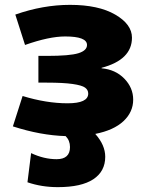

<svg xmlns="http://www.w3.org/2000/svg" viewBox="-20 -550 601 790"><path d="M398 -271V-269Q455 -264 491.5 -226.5Q528 -189 528 -140Q528 -89 488 -51.5Q448 -14 372 1Q413 47 413 95Q413 155 364 187.5Q315 220 218 220Q151 220 93 200L108 80Q161 105 213 105Q268 105 268 55Q268 28 250 10Q147 7 33 -30L73 -155Q171 -125 258 -125Q343 -125 343 -165Q343 -180 330 -189.5Q317 -199 278.5 -204.5Q240 -210 173 -210H138V-320H173Q267 -320 302.5 -331Q338 -342 338 -365Q338 -400 248 -400Q182 -400 83 -365L43 -490Q157 -530 268 -530Q385 -530 454 -490Q523 -450 523 -395Q523 -304 398 -271Z"/></svg>

Font: Mplus 1p Black
Style: Regular
Weight: 900
Version: Version 1.061